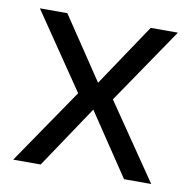

<svg xmlns="http://www.w3.org/2000/svg" viewBox="-63 -564 623 626"><g transform="rotate(10 248.5 -250.5)"><path d="M20 0 191 -250 20 -501H111L249 -295L387 -501H477L306 -250L477 0H387L249 -206L111 0Z"/></g></svg>

Font: DM Sans 18pt
Style: Regular
Weight: 400
Designer: Colophon Foundry, Jonny Pinhorn
Foundry: Colophon Foundry
Version: Version 4.004;gftools[0.9.30]